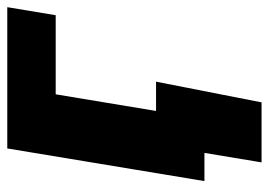

<svg xmlns="http://www.w3.org/2000/svg" viewBox="-125 -454 735 525"><g transform="rotate(-90 242.5 -191.5)"><path d="M485.4 -539.1 463.4 -406.7H247.1L179.7 0H9.8L99.1 -539.1ZM61 156.2 86.9 0H42.5L64.5 -132.3H281.7L225.1 156.2Z"/></g></svg>

Font: Inter 18pt ExtraBold
Style: Italic
Weight: 800
Italic angle: -9.3988°
Designer: Rasmus Andersson
Foundry: rsms
Version: Version 4.001;git-66647c0bb